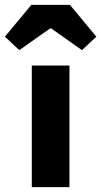

<svg xmlns="http://www.w3.org/2000/svg" viewBox="-67 -765 414 785"><path d="M63 0H217V-497H63ZM12 -560 138 -649H142L268 -560L327 -615L219 -745H61L-47 -615Z"/></svg>

Font: Source Sans Pro
Style: Bold
Weight: 700
Designer: Paul D. Hunt
Foundry: Adobe Systems Incorporated
Version: Version 3.006;hotconv 1.0.111;makeotfexe 2.5.65597